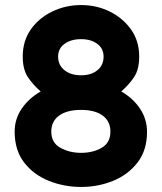

<svg xmlns="http://www.w3.org/2000/svg" viewBox="-20 -730 640 760"><path d="M301 10Q233 10 172.5 -14.5Q112 -39 75 -87.5Q38 -136 38 -209Q38 -259 66 -300Q94 -341 141 -368Q111 -394 90.5 -424.5Q70 -455 70 -506Q70 -568 102 -613.5Q134 -659 187 -684.5Q240 -710 301 -710Q362 -710 414 -684.5Q466 -659 498.5 -613.5Q531 -568 531 -506Q531 -455 510.5 -424.5Q490 -394 460 -368Q507 -341 534.5 -299.5Q562 -258 562 -208Q562 -136 525 -87.5Q488 -39 428.5 -14.5Q369 10 301 10ZM301 -432Q341 -432 365.5 -452Q390 -472 390 -506Q390 -538 365 -556.5Q340 -575 301 -575Q261 -575 235.5 -556.5Q210 -538 210 -506Q210 -472 235.5 -452Q261 -432 301 -432ZM301 -125Q348 -125 382.5 -145Q417 -165 417 -209Q417 -250 386.5 -272.5Q356 -295 301 -295Q245 -295 214 -272.5Q183 -250 183 -209Q183 -165 219 -145Q255 -125 301 -125Z"/></svg>

Font: Haskoy ExtraBold
Style: Regular
Weight: 800
Designer: Ertekin Erdin
Foundry: Ertekin Erdin
Version: Version 2.000; ttfautohint (v1.8.4.7-5d5b)